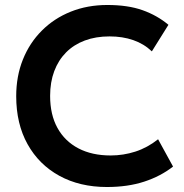

<svg xmlns="http://www.w3.org/2000/svg" viewBox="-20 -735 738 770"><path d="M409 15Q300 15 218 -30Q136 -75 90.5 -156.8Q45 -238.5 45 -349Q45 -429.5 71.8 -496.2Q98.5 -563 147.8 -612.2Q197 -661.5 263.8 -688.2Q330.5 -715 410.5 -715Q493 -715 551.5 -694.2Q610 -673.5 655.5 -635.5L589 -529Q557 -559.5 514.2 -574.2Q471.5 -589 419.5 -589Q364 -589 320 -572.5Q276 -556 245 -524.8Q214 -493.5 197.5 -449.5Q181 -405.5 181 -350.5Q181 -275 210.5 -221.8Q240 -168.5 294.5 -140Q349 -111.5 424 -111.5Q474.5 -111.5 522.8 -127Q571 -142.5 614 -176.5L674 -67Q624 -28 558.2 -6.5Q492.5 15 409 15Z"/></svg>

Font: Geologica Thin Roman Medium
Style: Regular
Weight: 500
Version: Version 1.010;gftools[0.9.28]